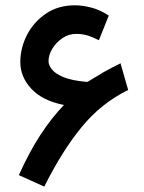

<svg xmlns="http://www.w3.org/2000/svg" viewBox="-20 -669 533 711"><path d="M454.6 -335.9Q354.5 -286.6 282 -198Q209.5 -109.4 144 22L49.8 -20.5Q89.8 -108.9 130.6 -170.9Q171.4 -232.9 216.8 -280.3Q137.2 -295.9 96.2 -340.1Q55.2 -384.3 55.2 -439Q55.2 -491.2 79.8 -539.3Q104.5 -587.4 149.9 -618.4Q195.3 -649.4 257.8 -649.4Q283.7 -649.4 316.4 -641.4Q349.1 -633.3 382.8 -611.3L346.2 -520Q323.2 -531.7 306.2 -537.1Q293.9 -541 283 -542.2Q272 -543.5 261.2 -543.5Q234.4 -543.5 211.2 -527.8Q188 -512.2 173.8 -488.8Q159.7 -465.3 159.7 -442.4Q159.7 -428.2 171.9 -412.4Q184.1 -396.5 214.8 -383.5Q245.6 -370.6 301.3 -365.7Q303.7 -365.7 304.7 -366.2Q339.4 -387.7 364 -401.9Q388.7 -416 426.3 -434.6Z"/></svg>

Font: Vazir Medium FD-WOL-UI
Style: Medium-FD-WOL-UI
Weight: 500
Designer: Saber Rastikerdar
Foundry: Saber Rastikerdar
Version: Version 30.0.0